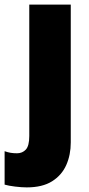

<svg xmlns="http://www.w3.org/2000/svg" viewBox="-66 -573 388 833"><path d="M50 240Q28 240 -0.5 236.5Q-29 233 -46 228V83Q-32 88 -19.5 90Q-7 92 8 92Q31 92 46 76Q61 60 61 17V-553H241V45Q241 99 221.5 143Q202 187 160 213.5Q118 240 50 240Z"/></svg>

Font: Noto Sans Gurmukhi SemiCondensed Black
Style: Regular
Weight: 900
Width: 4
Designer: Jelle Bosma - Monotype Design Team
Foundry: Monotype Imaging Inc.
Version: Version 2.004; ttfautohint (v1.8.4.7-5d5b)